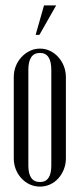

<svg xmlns="http://www.w3.org/2000/svg" viewBox="-20 -683 296 711"><path d="M128 -503Q148 -503 165.5 -494.5Q183 -486 196 -471.5Q209 -457 216.5 -438Q224 -419 224 -397V-96Q224 -75 216.5 -56Q209 -37 196 -22.5Q183 -8 165.5 0Q148 8 128 8Q108 8 90.5 0Q73 -8 59.5 -22.5Q46 -37 38.5 -56Q31 -75 31 -96V-397Q31 -419 38.5 -438Q46 -457 59.5 -471.5Q73 -486 90.5 -494.5Q108 -503 128 -503ZM128 -487Q85 -487 85 -424V-70Q85 -9 128 -9Q170 -9 170 -70V-424Q170 -487 128 -487ZM112 -554 143 -663H188L126 -554Z"/></svg>

Font: Moniqa Cond Heading
Style: Regular
Weight: 400
Width: 3
Designer: Rajesh Rajput
Foundry: Rajesh Rajput
Version: Version 1.000